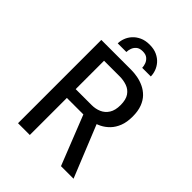

<svg xmlns="http://www.w3.org/2000/svg" viewBox="-246 -1013 1141 1141"><g transform="rotate(45 325.0 -442.0)"><path d="M111 0V-700H361.5Q388 -700 416.2 -694.8Q444.5 -689.5 471 -677Q497.5 -664.5 518.8 -643Q540 -621.5 552.5 -588.5Q565 -555.5 565 -509.5Q565 -462.5 551.8 -428.8Q538.5 -395 516.5 -372.2Q494.5 -349.5 467.8 -336.2Q441 -323 413.2 -317.2Q385.5 -311.5 361.5 -311.5H210V0ZM472 0 337.5 -339.5 435.5 -350 577.5 0ZM210 -385.5H344Q376.5 -385.5 404.2 -397.5Q432 -409.5 449 -436.2Q466 -463 466 -507Q466 -553.5 448.2 -578.8Q430.5 -604 402 -614Q373.5 -624 341.5 -624H210ZM334.5 -883.5Q371 -883.5 397 -871.2Q423 -859 439.8 -839.8Q456.5 -820.5 464.5 -798Q472.5 -775.5 472.5 -754.5H400Q400 -768 394.2 -784.8Q388.5 -801.5 374 -814Q359.5 -826.5 333.5 -826.5Q306.5 -826.5 292.2 -814Q278 -801.5 272.5 -784.8Q267 -768 267 -754.5H194.5Q194.5 -775.5 202.8 -798Q211 -820.5 228.2 -839.8Q245.5 -859 271.8 -871.2Q298 -883.5 334.5 -883.5Z"/></g></svg>

Font: Trispace Thin
Style: Regular
Weight: 400
Version: Version 1.210